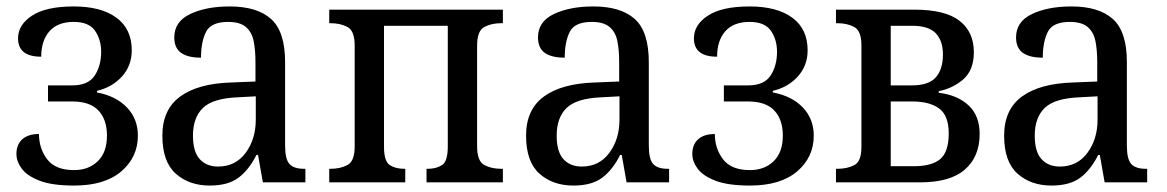

<svg xmlns="http://www.w3.org/2000/svg" viewBox="-20 -566 3622 596"><path d="M210 10Q142 10 103 -5Q64 -20 47.5 -42.5Q31 -65 31 -88Q31 -117 49 -133.5Q67 -150 101 -150Q101 -105 126.5 -71.5Q152 -38 210 -38Q255 -38 283.5 -65.5Q312 -93 312 -145Q312 -195 285.5 -223Q259 -251 205 -251H129V-301H205Q254 -301 274 -331.5Q294 -362 294 -405Q294 -443 275 -470.5Q256 -498 209 -498Q159 -498 133.5 -469Q108 -440 108 -390Q36 -390 36 -447Q36 -489 79.5 -517.5Q123 -546 209 -546Q294 -546 341.5 -511Q389 -476 389 -410Q389 -362 358.5 -328.5Q328 -295 281 -284V-279Q340 -268 374 -232.5Q408 -197 408 -145Q408 -78 356.5 -34Q305 10 210 10Z M631 10Q567 10 525.5 -27Q484 -64 484 -145Q484 -226 539.5 -266.5Q595 -307 699 -310L773 -313V-373Q773 -410 767.5 -438Q762 -466 743.5 -482Q725 -498 688 -498Q635 -498 619.5 -467Q604 -436 604 -387Q563 -387 542 -402Q521 -417 521 -450Q521 -499 570.5 -522.5Q620 -546 693 -546Q778 -546 821.5 -507Q865 -468 865 -373V-114Q865 -72 878.5 -57Q892 -42 924 -42H928V0H796L781 -85H776Q753 -39 720.5 -14.5Q688 10 631 10ZM657 -49Q711 -49 742.5 -91.5Q774 -134 774 -195V-267L719 -264Q641 -261 610 -231Q579 -201 579 -145Q579 -95 600 -72Q621 -49 657 -49Z M1002 0V-42H1006Q1037 -42 1059 -54Q1081 -66 1081 -112V-424Q1081 -470 1059 -482Q1037 -494 1006 -494H1002V-536H1541V-494H1536Q1505 -494 1483 -482Q1461 -470 1461 -424V-112Q1461 -66 1483 -54Q1505 -42 1536 -42H1541V0H1304V-42H1308Q1334 -42 1352 -53.5Q1370 -65 1370 -111V-486H1172V-111Q1172 -65 1190 -53.5Q1208 -42 1235 -42H1238V0Z M1760 10Q1696 10 1654.5 -27Q1613 -64 1613 -145Q1613 -226 1668.5 -266.5Q1724 -307 1828 -310L1902 -313V-373Q1902 -410 1896.5 -438Q1891 -466 1872.5 -482Q1854 -498 1817 -498Q1764 -498 1748.5 -467Q1733 -436 1733 -387Q1692 -387 1671 -402Q1650 -417 1650 -450Q1650 -499 1699.5 -522.5Q1749 -546 1822 -546Q1907 -546 1950.5 -507Q1994 -468 1994 -373V-114Q1994 -72 2007.5 -57Q2021 -42 2053 -42H2057V0H1925L1910 -85H1905Q1882 -39 1849.5 -14.5Q1817 10 1760 10ZM1786 -49Q1840 -49 1871.5 -91.5Q1903 -134 1903 -195V-267L1848 -264Q1770 -261 1739 -231Q1708 -201 1708 -145Q1708 -95 1729 -72Q1750 -49 1786 -49Z M2308 10Q2240 10 2201 -5Q2162 -20 2145.5 -42.5Q2129 -65 2129 -88Q2129 -117 2147 -133.5Q2165 -150 2199 -150Q2199 -105 2224.5 -71.5Q2250 -38 2308 -38Q2353 -38 2381.5 -65.5Q2410 -93 2410 -145Q2410 -195 2383.5 -223Q2357 -251 2303 -251H2227V-301H2303Q2352 -301 2372 -331.5Q2392 -362 2392 -405Q2392 -443 2373 -470.5Q2354 -498 2307 -498Q2257 -498 2231.5 -469Q2206 -440 2206 -390Q2134 -390 2134 -447Q2134 -489 2177.5 -517.5Q2221 -546 2307 -546Q2392 -546 2439.5 -511Q2487 -476 2487 -410Q2487 -362 2456.5 -328.5Q2426 -295 2379 -284V-279Q2438 -268 2472 -232.5Q2506 -197 2506 -145Q2506 -78 2454.5 -34Q2403 10 2308 10Z M2575 0V-42H2579Q2610 -42 2632 -53.5Q2654 -65 2654 -110V-425Q2654 -470 2632 -482Q2610 -494 2579 -494H2575V-536H2819Q2914 -536 2958.5 -501.5Q3003 -467 3003 -404Q3003 -349 2971 -320.5Q2939 -292 2894 -283V-278Q2952 -271 2986.5 -239Q3021 -207 3021 -150Q3021 -80 2975.5 -40Q2930 0 2837 0ZM2745 -301H2811Q2863 -301 2885 -326Q2907 -351 2907 -397Q2907 -439 2885 -462.5Q2863 -486 2811 -486H2745ZM2745 -50H2816Q2873 -50 2899 -72.5Q2925 -95 2925 -152Q2925 -207 2895.5 -229Q2866 -251 2812 -251H2745Z M3244 10Q3180 10 3138.5 -27Q3097 -64 3097 -145Q3097 -226 3152.5 -266.5Q3208 -307 3312 -310L3386 -313V-373Q3386 -410 3380.5 -438Q3375 -466 3356.5 -482Q3338 -498 3301 -498Q3248 -498 3232.5 -467Q3217 -436 3217 -387Q3176 -387 3155 -402Q3134 -417 3134 -450Q3134 -499 3183.5 -522.5Q3233 -546 3306 -546Q3391 -546 3434.5 -507Q3478 -468 3478 -373V-114Q3478 -72 3491.5 -57Q3505 -42 3537 -42H3541V0H3409L3394 -85H3389Q3366 -39 3333.5 -14.5Q3301 10 3244 10ZM3270 -49Q3324 -49 3355.5 -91.5Q3387 -134 3387 -195V-267L3332 -264Q3254 -261 3223 -231Q3192 -201 3192 -145Q3192 -95 3213 -72Q3234 -49 3270 -49Z"/></svg>

Font: Noto Serif SemiCondensed
Style: Regular
Weight: 400
Width: 4
Designer: Monotype Design Team
Foundry: Monotype Imaging Inc.
Version: Version 2.013